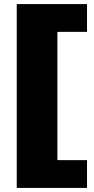

<svg xmlns="http://www.w3.org/2000/svg" viewBox="-20 -820 462 940"><path d="M406 -800V-664H261V-36H406V100H62V-800Z"/></svg>

Font: Pathway Extreme ExtraBold
Style: Regular
Weight: 800
Designer: Eduardo Rodriguez Tunni
Foundry: Eduardo Rodriguez Tunni
Version: Version 1.001;gftools[0.9.26]